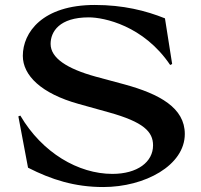

<svg xmlns="http://www.w3.org/2000/svg" viewBox="-20 -739 809 774"><path d="M72 -514C72 -435 146 -362 297 -320L419 -286C559 -247 597 -208 597 -153C597 -86 534 -38 433 -38C296 -38 150 -123 62 -273L54 -270L93 -63C187 -15 281 15 396 15C564 15 725 -72 725 -199C725 -304 624 -360 481 -399L366 -430C250 -462 184 -505 184 -562C184 -611 219 -669 338 -669C399 -669 559 -636 666 -477L674 -481L645 -665C568 -696 477 -719 362 -719C151 -719 72 -608 72 -514Z"/></svg>

Font: Coconat Demi
Style: Regular
Weight: 400
Designer: Sara Lavazza
Foundry: Collletttivo
Version: Version 1.000;Glyphs 3.2 (3217)